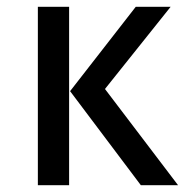

<svg xmlns="http://www.w3.org/2000/svg" viewBox="-20 -547 546 567"><path d="M184.1 -526.9V0H91.8V-526.9ZM483.9 -526.9 290 -284.2 505.9 0H396L187 -277.8L380.9 -526.9Z"/></svg>

Font: FiraGO
Style: Regular
Weight: 400
Designer: bBox Type
Foundry: bBox Type GmbH
Version: Version 1.001;PS 001.001;hotconv 1.0.88;makeotf.lib2.5.64775